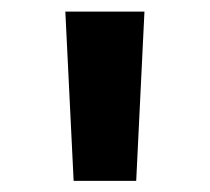

<svg xmlns="http://www.w3.org/2000/svg" viewBox="-20 -748 372 340"><path d="M110.4 -427.7 95.7 -727.5H235.8L221.2 -427.7Z"/></svg>

Font: Inter 16pt
Style: Bold
Weight: 700
Version: Version 4.001;git-66647c0bb